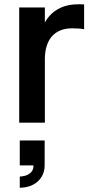

<svg xmlns="http://www.w3.org/2000/svg" viewBox="-20 -575 439 900"><path d="M72.7 252.5Q84.1 252.5 98.8 248.5Q113.4 244.5 125.3 232.8Q137.2 221.2 137 200.2H72.7V83.5H189.3V200.2Q189.3 231.2 174.2 255.1Q159.1 278.9 132.6 292Q106.2 305 72.7 305ZM374.2 -437.9Q362.7 -440.5 348.5 -441.3Q334.2 -442.2 317.3 -442.2Q286.9 -442.2 263.3 -432.6Q239.7 -423.1 223.5 -404.7Q207.2 -386.2 198.8 -359.1Q190.3 -332 190.3 -297.2L163.7 -382.4Q167.8 -414.4 179.1 -445.2Q190.4 -476.1 212 -500.5Q233.6 -525 267.1 -540Q300.6 -555 349 -555Q355.5 -555 361.6 -554.8Q367.7 -554.6 374.2 -554.1ZM70 0V-540H190.3V0Z"/></svg>

Font: Vela Sans GX ExtLt
Style: Regular
Weight: 200
Designer: Principal design: Mikhail Sharanda - project Manrope.
Design modification: Ravid Balaliev
Foundry: Mikhail Sharanda
Version: Version 1.001